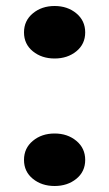

<svg xmlns="http://www.w3.org/2000/svg" viewBox="-20 -610 364 640"><path d="M60 -502Q60 -541 89.5 -565.5Q119 -590 162 -590Q205 -590 234.5 -565.5Q264 -541 264 -502Q264 -463 234.5 -439Q205 -415 162 -415Q119 -415 89.5 -439Q60 -463 60 -502ZM60 -77Q60 -116 89.5 -140.5Q119 -165 162 -165Q205 -165 234.5 -140.5Q264 -116 264 -77Q264 -38 234.5 -14Q205 10 162 10Q119 10 89.5 -14Q60 -38 60 -77Z"/></svg>

Font: Farro
Style: Bold
Weight: 700
Designer: Aceler Chua
Foundry: Grayscale Limited
Version: Version 1.101